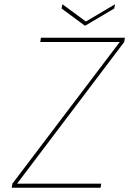

<svg xmlns="http://www.w3.org/2000/svg" viewBox="-20 -881 606 901"><path d="M516 -841 379 -760 269 -841 273 -861 383 -780 520 -861ZM60 -19H455L452 0H35L38 -19L542 -684H169L172 -704H566L563 -684Z"/></svg>

Font: Fz Poppins Thin
Style: Italic
Weight: 100
Italic angle: -10°
Designer: Ninad Kale (Devanagari), Jonny Pinhorn (Latin)
Foundry: Indian Type Foundry
Version: Vit hóa bi Vntype.Com & FontZin.Com